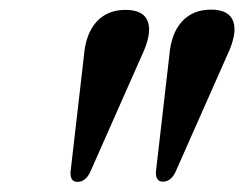

<svg xmlns="http://www.w3.org/2000/svg" viewBox="-20 -806 495 389"><path d="M137 -437.5Q121.5 -437.5 123 -458.5L150 -692.5Q153.5 -737.5 175.5 -761.8Q197.5 -786 234.5 -786Q271.5 -786 279.8 -761.5Q288 -737 267 -693L163 -458Q153.5 -437.5 137 -437.5ZM310 -438Q294.5 -438 296 -459L323 -693Q326.5 -738 348.5 -762.2Q370.5 -786.5 407.5 -786.5Q444.5 -786.5 452.8 -762Q461 -737.5 440 -693.5L336 -458.5Q326.5 -438 310 -438Z"/></svg>

Font: Fraunces 72pt S000 SemiBold
Style: Italic
Weight: 600
Italic angle: -16°
Version: Version 1.000; ttfautohint (v1.8.3)